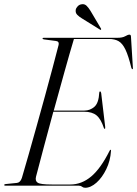

<svg xmlns="http://www.w3.org/2000/svg" viewBox="-25 -879 649 909"><path d="M347.5 0H0Q-5 0 -5 -3Q-5 -7 1 -7.5L55 -13Q71 -14.5 78.5 -36.5Q92 -82 110 -145.2Q128 -208.5 148 -280.2Q168 -352 187.8 -423.8Q207.5 -495.5 224.2 -558.5Q241 -621.5 252.5 -666.5Q256 -683 240 -685L183 -692.5Q176.5 -693.5 176.5 -697Q176.5 -700 181.5 -700H529.5Q555 -700 567.8 -707.5Q580.5 -715 588 -715Q594.5 -715 595 -706L604 -560Q605 -551.5 602.5 -551.5Q599 -551.5 597 -557.5Q583 -615 568.8 -644.5Q554.5 -674 536.2 -684.2Q518 -694.5 491.5 -694.5H325Q304.5 -626 279.5 -536.2Q254.5 -446.5 229.5 -355.5H374.5Q401.5 -355.5 422 -373.5Q442.5 -391.5 445 -441Q445.5 -446 449 -446Q452.5 -446 454 -438.5L473 -278.5Q473.5 -270 472 -269Q469 -268 467 -272.5Q453 -315.5 432 -332.8Q411 -350 373.5 -350H227.5Q203 -259 181 -177.2Q159 -95.5 145.5 -42.5Q140.5 -22.5 153.5 -14Q166.5 -5.5 220 -5.5H308Q361.5 -5.5 406.8 -43.5Q452 -81.5 494 -165.5Q496.5 -170 498.5 -170Q501 -170 500.5 -164.5Q497.5 -118 478.2 -78.2Q459 -38.5 431.8 -14.2Q404.5 10 378 10Q369.5 10 363.2 5Q357 0 347.5 0ZM403.5 -827.5 453 -744Q455 -740.5 453 -738.5Q451.5 -736 448 -739L363.5 -791.5Q350 -799.5 340.8 -808.8Q331.5 -818 333.5 -832.5Q335 -841 343 -849.5Q351 -858 363.5 -859Q375.5 -860.5 384.8 -851.8Q394 -843 403.5 -827.5Z"/></svg>

Font: Fraunces 144pt S000 Light
Style: Italic
Weight: 300
Italic angle: -16°
Version: Version 1.000; ttfautohint (v1.8.3)